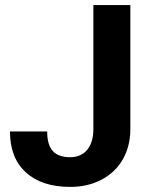

<svg xmlns="http://www.w3.org/2000/svg" viewBox="-20 -731 599 761"><path d="M350.1 -218.8C350.1 -147.9 314.5 -107.9 258.3 -107.9C195.3 -107.9 167 -140.1 167 -210H19.5C19.5 -140.1 40.5 -85.9 82.5 -47.9C124.5 -9.3 183.1 9.8 258.3 9.8C304.2 9.8 345.2 0.5 381.8 -18.6C454.6 -56.2 496.6 -128.4 496.6 -218.8V-710.9H350.1Z"/></svg>

Font: Roboto
Style: Bold
Weight: 700
Designer: Google
Version: Version 2.137; 2017